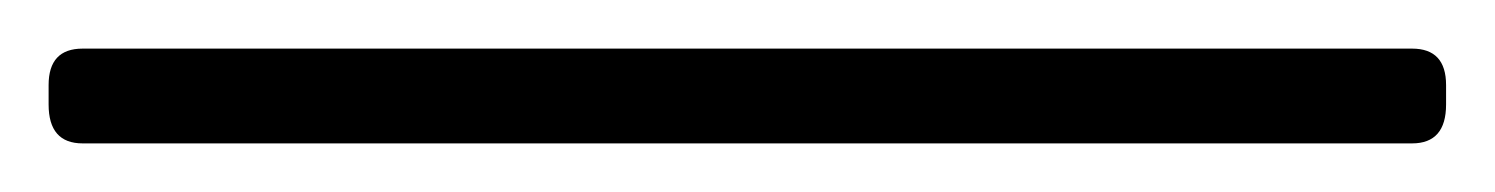

<svg xmlns="http://www.w3.org/2000/svg" viewBox="-40 70 615 79"><path d="M-6 129Q-20 129 -20 113V105Q-20 90 -6 90H541Q555 90 555 105V113Q555 129 541 129Z"/></svg>

Font: Asap ExtraLight
Style: Regular
Weight: 200
Designer: Pablo Cosgaya
Foundry: Omnibus-Type
Version: Version 3.001; ttfautohint (v1.8.4.7-5d5b)